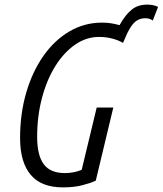

<svg xmlns="http://www.w3.org/2000/svg" viewBox="-20 -802 705 832"><path d="M252 10Q159 10 113 -44.5Q67 -99 67 -204Q67 -309 93.5 -400Q120 -491 168 -559.5Q216 -628 281 -666Q346 -704 422 -704Q444 -704 462 -701Q480 -698 498 -693Q524 -739 551 -760.5Q578 -782 618 -782Q646 -782 665 -772L642 -713Q629 -723 609 -723Q586 -723 568 -709.5Q550 -696 531 -657L513 -616Q493 -628 466 -635Q439 -642 409 -642Q354 -642 305.5 -608.5Q257 -575 220 -516Q183 -457 162 -378Q141 -299 141 -209Q141 -129 169.5 -90.5Q198 -52 261 -52Q300 -52 334 -66L399 -336H471L395 -19Q371 -8 335.5 1Q300 10 252 10Z"/></svg>

Font: Ubuntu Sans Condensed
Style: Italic
Weight: 400
Width: 3
Italic angle: -13.5°
Designer: Dalton Maag Ltd
Foundry: Dalton Maag Ltd
Version: Version 1.006; ttfautohint (v1.8.4.7-5d5b)